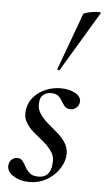

<svg xmlns="http://www.w3.org/2000/svg" viewBox="-53 -767 450 813"><g transform="rotate(5 171.5 -360.5)"><path d="M103 11Q63 11 34 -8Q5 -27 9 -54Q11 -70 21.5 -78Q32 -86 44 -86Q59 -86 67 -75Q75 -64 82.5 -50.5Q90 -37 102.5 -26Q115 -15 139 -15Q163 -15 177 -28.5Q191 -42 194 -69Q199 -100 185 -122.5Q171 -145 148.5 -163.5Q126 -182 104 -200.5Q82 -219 69.5 -242Q57 -265 63 -297Q68 -326 88.5 -348.5Q109 -371 138.5 -383.5Q168 -396 201 -396Q240 -396 265 -381Q290 -366 287 -343Q284 -327 273 -319Q262 -311 252 -311Q234 -311 225.5 -320.5Q217 -330 210.5 -342Q204 -354 193.5 -363Q183 -372 162 -372Q144 -372 131 -362Q118 -352 116 -335Q111 -306 124.5 -284Q138 -262 160.5 -243Q183 -224 205.5 -204.5Q228 -185 241 -161Q254 -137 249 -105Q244 -77 224 -50Q204 -23 173 -6Q142 11 103 11ZM190 -473Q189 -470 183.5 -472Q178 -474 180 -476L268 -716Q269 -720 281 -723.5Q293 -727 308 -729.5Q323 -732 334 -731.5Q345 -731 342 -727Z"/></g></svg>

Font: Cormorant Garamond Light Medium
Style: Italic
Weight: 500
Italic angle: -10°
Version: Version 4.001